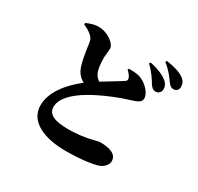

<svg xmlns="http://www.w3.org/2000/svg" viewBox="-181 -1040 1363 1320"><g transform="rotate(30 500.0 -380.0)"><path d="M773 -634C787 -611 801 -601 818 -600C843 -599 861 -618 861 -641C861 -660 856 -678 836 -696C802 -726 751 -744 693 -757L685 -746C733 -701 756 -662 773 -634ZM868 -713C886 -688 898 -676 919 -676C943 -676 957 -692 957 -716C957 -740 948 -760 923 -778C893 -799 844 -814 784 -822L777 -811C833 -766 852 -735 868 -713ZM166 -767V-755C189 -745 210 -733 225 -721C245 -705 255 -692 259 -666C267 -610 280 -508 304 -464C318 -438 337 -419 363 -406C275 -338 183 -236 183 -125C183 3 316 62 488 62C597 62 702 50 747 32C778 19 800 -10 800 -35C800 -93 736 -109 664 -109C647 -109 565 -76 429 -76C325 -76 266 -99 266 -160C266 -224 327 -287 421 -343C510 -395 627 -442 711 -467C763 -483 778 -496 778 -522C778 -562 730 -611 687 -630C659 -644 624 -645 584 -645L579 -636C591 -623 608 -608 614 -590C618 -577 616 -568 606 -561C588 -548 518 -507 452 -466C436 -476 423 -489 414 -509C401 -537 397 -582 397 -622C397 -649 403 -677 403 -699C403 -736 338 -791 259 -791C225 -791 193 -779 166 -767Z"/></g></svg>

Font: Noto Serif CJK SC Black
Style: Regular
Weight: 900
Designer: Ryoko NISHIZUKA 西塚涼子 (kana & ideographs); Frank Grießhammer (Latin, Greek & Cyrillic); Wenlong ZHANG 张文龙 (bopomofo); San
Foundry: Adobe
Version: Version 2.001;hotconv 1.1.0;makeotfexe 2.6.0